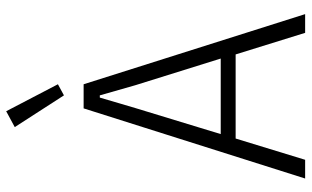

<svg xmlns="http://www.w3.org/2000/svg" viewBox="-208 -774 982 605"><g transform="rotate(-90 282.5 -471.0)"><path d="M541 0H482L414 -219H149L82 0H23L244 -698H320ZM401 -266 317 -535 285 -647H278L245 -535L163 -266ZM285 -760 185 -915 235 -942 320 -779Z"/></g></svg>

Font: IBM Plex Sans Condensed Light
Style: Regular
Weight: 300
Width: 3
Designer: Mike Abbink, Paul van der Laan, Pieter van Rosmalen
Foundry: Bold Monday
Version: Version 3.201